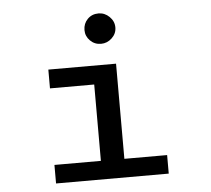

<svg xmlns="http://www.w3.org/2000/svg" viewBox="-49 -721 849 774"><g transform="rotate(-5 375.0 -334.0)"><path d="M147 0V-75H335V-384H156V-460H430V-75H603V0ZM377 -545Q351 -545 333 -563Q315 -581 315 -606Q315 -632 332.5 -650Q350 -668 377 -668Q402 -668 421 -649.5Q440 -631 440 -606Q440 -581 421 -563Q402 -545 377 -545Z"/></g></svg>

Font: Inconsolata ExtraExpanded Medium
Style: Regular
Weight: 500
Width: 8
Monospace: yes
Designer: Raph Levien, Cyreal, Brenton Simpson
Foundry: Raph Levien, Cyreal, Google
Version: Version 3.001; ttfautohint (v1.8.2.53-6de2)